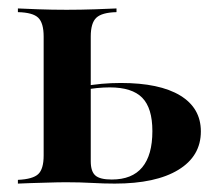

<svg xmlns="http://www.w3.org/2000/svg" viewBox="-20 -437 517 457"><path d="M22.6 0V-8.9Q58.1 -10.5 71 -22.6Q83.9 -34.7 83.9 -66.9V-350Q83.9 -382.3 71 -394.8Q58.1 -407.3 22.6 -408.1V-416.9Q38.7 -416.1 71.4 -414.9Q104 -413.7 138.7 -413.7Q171.8 -413.7 206.5 -414.9Q241.1 -416.1 257.3 -416.9V-408.1Q222.6 -407.3 209.3 -394.8Q196 -382.3 196 -350V-53.2Q196 -29 206.9 -19.4Q217.7 -9.7 246 -9.7Q294.4 -9.7 318.5 -38.7Q342.7 -67.7 342.7 -125Q342.7 -179.8 318.5 -204.4Q294.4 -229 241.1 -229Q226.6 -229 210.5 -227.4Q194.4 -225.8 173.4 -221.8V-230.6Q199.2 -235.5 221.8 -237.5Q244.4 -239.5 267.7 -239.5Q359.7 -239.5 408.9 -209.7Q458.1 -179.8 458.1 -124.2Q458.1 -65.3 404.4 -32.7Q350.8 0 253.2 0Q227.4 0 198.8 -1.6Q170.2 -3.2 137.9 -3.2Q117.7 -3.2 95.2 -2.4Q72.6 -1.6 53.2 -1.2Q33.9 -0.8 22.6 0Z"/></svg>

Font: Playfair 144pt
Style: Bold
Weight: 700
Version: Version 2.001;gftools[0.9.30]